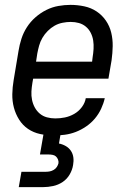

<svg xmlns="http://www.w3.org/2000/svg" viewBox="-20 -548 540 788"><path d="M201 8Q172 8 144.5 2Q117 -4 95 -19Q73 -34 58.5 -57Q44 -80 37 -106.5Q30 -133 30.5 -161.5Q31 -190 36 -219L56 -339Q60 -364 68 -389Q76 -414 90.5 -436.5Q105 -459 125.5 -477Q146 -495 170 -507Q194 -519 219.5 -523.5Q245 -528 269 -528Q298 -528 326 -522Q354 -516 376.5 -501Q399 -486 414.5 -463.5Q430 -441 436.5 -414Q443 -387 442.5 -358.5Q442 -330 438 -301L425 -225H116L113 -208Q110 -190 109 -172.5Q108 -155 111.5 -138Q115 -121 123 -106.5Q131 -92 143.5 -81.5Q156 -71 172.5 -66.5Q189 -62 207 -62Q227 -62 246.5 -66Q266 -70 284.5 -80.5Q303 -91 316 -108.5Q329 -126 332 -145H410Q405 -123 395 -101.5Q385 -80 369.5 -61.5Q354 -43 333.5 -29Q313 -15 291 -6.5Q269 2 246 5Q223 8 201 8ZM358 -295 360 -312Q363 -330 364 -347.5Q365 -365 362.5 -381.5Q360 -398 352.5 -413Q345 -428 332.5 -438.5Q320 -449 304 -453.5Q288 -458 270 -458Q254 -458 236.5 -454.5Q219 -451 204 -442.5Q189 -434 176 -421Q163 -408 154 -392.5Q145 -377 140.5 -360.5Q136 -344 133 -328L128 -295ZM57 220 68 157H168Q176 157 184 155.5Q192 154 200 149.5Q208 145 213 137.5Q218 130 220 122Q221 114 218 106.5Q215 99 209.5 94Q204 89 195.5 87.5Q187 86 179 86H144L159 0H229L222 41Q237 44 250 51.5Q263 59 271 71Q279 83 281 98Q283 113 280 129Q277 149 266 168Q255 187 237 199Q219 211 198 215.5Q177 220 157 220Z"/></svg>

Font: Iosevka Oblique
Style: Regular
Weight: 400
Italic angle: -9°
Monospace: yes
Designer: Belleve Invis
Foundry: Belleve Invis
Version: Version 32.5.0; ttfautohint (v1.8.4)